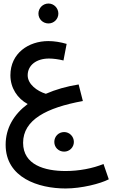

<svg xmlns="http://www.w3.org/2000/svg" viewBox="-20 -798 667 1089"><path d="M255 -665C286 -665 311 -690 311 -721C311 -752 286 -778 255 -778C223 -778 198 -752 198 -721C198 -690 223 -665 255 -665ZM352 271C442 271 549 244 597 219L567 132C507 157 428 172 352 172C233 172 111 137 111 12C111 -118 243 -187 450 -225L426 -319C357 -308 295 -290 240 -266C191 -281 137 -320 137 -371C137 -427 185 -466 258 -466C281 -466 312 -462 340 -455L358 -549C324 -559 288 -565 254 -565C142 -565 39 -496 39 -371C39 -299 79 -239 137 -208C58 -149 12 -71 12 23C12 210 198 271 352 271ZM344 62C374 62 399 38 399 7C399 -24 374 -49 344 -49C312 -49 288 -24 288 7C288 38 312 62 344 62Z"/></svg>

Font: Noto Sans Arabic UI Md
Style: Regular
Weight: 500
Designer: Monotype Design Team, Nadine Chahine and Nizar Qandah
Foundry: Monotype Imaging Inc.
Version: Version 2.010